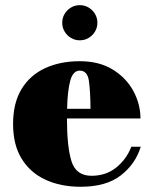

<svg xmlns="http://www.w3.org/2000/svg" viewBox="-20 -704 587 734"><path d="M217.9 -617.1Q217.9 -635.6 227 -650.8Q236.1 -666.1 251.4 -675.2Q266.6 -684.3 285.1 -684.3Q303.6 -684.3 318.8 -675.2Q334.1 -666.1 343.2 -650.8Q352.3 -635.6 352.3 -617.1Q352.3 -598.6 343.2 -583.4Q334.1 -568.1 318.8 -559Q303.6 -549.9 285.1 -549.9Q266.6 -549.9 251.4 -559Q236.1 -568.1 227 -583.4Q217.9 -598.6 217.9 -617.1ZM518 -143Q498.5 -78 442.5 -34Q386.5 10 288 10Q212.5 10 154.2 -16.8Q96 -43.5 63 -96.8Q30 -150 30 -230Q30 -310 62.2 -363.2Q94.5 -416.5 152 -443.2Q209.5 -470 285 -470Q359.5 -470 411.2 -438Q463 -406 490 -355.8Q517 -305.5 517 -251H236V-250Q236 -142 253.5 -87Q271 -32 330 -32Q385 -32 424.2 -63.5Q463.5 -95 482 -143ZM285 -434Q259 -434 248.5 -395.2Q238 -356.5 236.5 -288H326Q325.5 -354 320 -394Q314.5 -434 285 -434Z"/></svg>

Font: Bodoni* 06pt Fatface
Style: Regular
Weight: 900
Version: Version 2.3